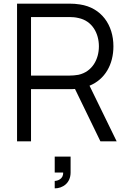

<svg xmlns="http://www.w3.org/2000/svg" viewBox="-20 -770 676 1046"><path d="M615.6 0 467.7 -303.1C552.1 -337.5 597.9 -418.8 597.9 -517.7C597.9 -634.4 532.3 -728.1 415.6 -745.8C395.8 -749 377.1 -750 362.5 -750H72.9V0H149V-284.4H362.5C369.8 -284.4 379.2 -284.4 388.5 -285.4L527.1 0ZM360.4 -358.3H149V-677.1H360.4C372.9 -677.1 390.6 -676 407.3 -671.9C483.3 -656.2 518.8 -587.5 518.8 -517.7C518.8 -447.9 483.3 -379.2 407.3 -362.5C390.6 -359.4 372.9 -358.3 360.4 -358.3ZM278.1 169.8H324C326 207.3 290.6 215.6 278.1 215.6V256.2C320.8 256.2 364.6 228.1 364.6 169.8V83.3H278.1Z"/></svg>

Font: Manrope3
Style: Regular
Weight: 400
Width: 4
Designer: Mikhail Sharanda
Foundry: Mikhail Sharanda
Version: Version 3.000;PS 003.000;hotconv 1.0.88;makeotf.lib2.5.64775